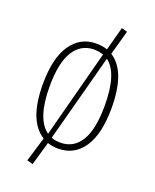

<svg xmlns="http://www.w3.org/2000/svg" viewBox="-142 -725 748 928"><g transform="rotate(20 231.5 -260.5)"><path d="M315.9 -508.8Q407.2 -452.1 407.2 -262.2Q407.2 -128.9 360.4 -59.6Q313.5 9.8 231 9.8Q201.7 9.8 175.8 1L141.1 122.1L110.8 113.8L148.9 -12.2Q55.2 -70.3 55.2 -258.8Q55.2 -391.6 102.5 -461.2Q149.9 -530.8 231.9 -530.8Q261.7 -530.8 289.1 -522L321.8 -643.1L351.1 -634.8ZM89.8 -258.8Q89.8 -92.3 161.1 -41L279.8 -492.2Q255.4 -500 231.9 -500Q165 -500 127.4 -440.7Q89.8 -381.3 89.8 -258.8ZM231 -21Q298.8 -21 335.4 -80.3Q372.1 -139.6 372.1 -262.2Q372.1 -429.2 304.2 -479L184.1 -28.8Q206.5 -21 231 -21Z"/></g></svg>

Font: Fira Sans Compressed UltraLight
Style: Regular
Weight: 200
Width: 1
Designer: Carrois Corporate & Edenspiekermann AG
Foundry: Carrois Corporate GbR & Edenspiekermann AG
Version: Version 4.203;PS 004.203;hotconv 1.0.88;makeotf.lib2.5.64775